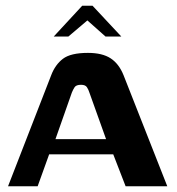

<svg xmlns="http://www.w3.org/2000/svg" viewBox="-20 -648 616 668"><path d="M8 0 158 -386Q172 -423 199 -443.5Q226 -464 286 -464Q336 -464 365 -445Q394 -426 410 -386L562 0H417L374 -111H151L111 0ZM173 -164H349L291 -326Q288 -336 282.5 -344.5Q277 -353 262 -353Q245 -353 239.5 -344.5Q234 -336 230 -326ZM167 -521 266 -628H302L402 -521H347L284 -577L218 -521Z"/></svg>

Font: Genos SemiBold
Style: Regular
Weight: 600
Designer: Robert E. Leuschke
Foundry: Robert E. Leuschke
Version: Version 1.010